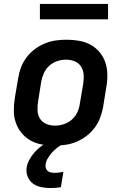

<svg xmlns="http://www.w3.org/2000/svg" viewBox="-20 -729 640 972"><path d="M256 8Q224 8 192.5 2.5Q161 -3 135 -17.5Q109 -32 89.5 -55.5Q70 -79 60 -108Q50 -137 50 -169Q50 -201 55 -233L72 -333Q76 -360 86 -387Q96 -414 114 -438Q132 -462 156 -480Q180 -498 207 -509Q234 -520 261.5 -524Q289 -528 317 -528Q349 -528 380.5 -522.5Q412 -517 438.5 -502.5Q465 -488 484.5 -464.5Q504 -441 513.5 -412Q523 -383 523.5 -351Q524 -319 518 -287L502 -187Q497 -160 487 -133Q477 -106 459 -82Q441 -58 417 -40Q393 -22 366.5 -11Q340 0 312 4Q284 8 256 8ZM258 -93Q280 -93 302 -100Q324 -107 342.5 -122.5Q361 -138 371 -159.5Q381 -181 384 -203L401 -303Q405 -327 403.5 -350Q402 -373 391 -391Q380 -409 359.5 -418Q339 -427 315 -427Q293 -427 271 -420Q249 -413 231 -397.5Q213 -382 203 -360.5Q193 -339 189 -317L173 -217Q169 -193 170 -170Q171 -147 182 -129Q193 -111 213.5 -102Q234 -93 258 -93ZM235 223Q211 223 187.5 218Q164 213 146.5 200Q129 187 120 165Q111 143 115 119Q118 99 128.5 80Q139 61 152.5 45Q166 29 183 15.5Q200 2 219 -8H302L301 0Q285 7 270.5 18Q256 29 244 42.5Q232 56 222.5 71.5Q213 87 211 103Q209 113 212 122Q215 131 221.5 136.5Q228 142 238 144Q248 146 257 146Q268 146 279 144.5Q290 143 301 141L288 219Q275 221 261.5 222Q248 223 235 223ZM182 -631V-709H527V-631Z"/></svg>

Font: Iosevka Aile
Style: Bold Italic
Weight: 700
Italic angle: -9°
Designer: Belleve Invis
Foundry: Belleve Invis
Version: Version 28.0.1; ttfautohint (v1.8.4)